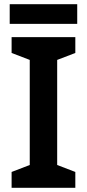

<svg xmlns="http://www.w3.org/2000/svg" viewBox="-20 -890 412 910"><path d="M346 -870H26V-777H346ZM337 0V-75L251 -108V-606L337 -639V-714H35V-639L121 -606V-108L35 -75V0Z"/></svg>

Font: Noto Sans Thaana SemiBold
Style: Regular
Weight: 600
Designer: David Williams
Foundry: Google Inc.
Version: Version 3.001